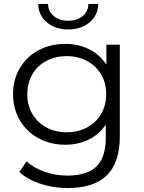

<svg xmlns="http://www.w3.org/2000/svg" viewBox="-20 -752 726 971"><path d="M586 -526V-64Q586 70 520.5 134.5Q455 199 323 199Q250 199 184.5 177.5Q119 156 78 118L114 64Q152 98 206.5 117Q261 136 321 136Q421 136 468 89.5Q515 43 515 -55V-122Q482 -72 428.5 -46Q375 -20 310 -20Q236 -20 175.5 -52.5Q115 -85 80.5 -143.5Q46 -202 46 -276Q46 -350 80.5 -408Q115 -466 175 -498Q235 -530 310 -530Q377 -530 431 -503Q485 -476 518 -425V-526ZM517 -276Q517 -332 491.5 -375.5Q466 -419 420.5 -443.5Q375 -468 317 -468Q260 -468 214.5 -444Q169 -420 143.5 -376Q118 -332 118 -276Q118 -220 143.5 -176Q169 -132 214.5 -107.5Q260 -83 317 -83Q374 -83 420 -107.5Q466 -132 491.5 -176Q517 -220 517 -276ZM173 -732H223Q224 -693 253 -670Q282 -647 325 -647Q368 -647 397 -670Q426 -693 427 -732H477Q475 -673 432 -638Q389 -603 325 -603Q261 -603 218 -638Q175 -673 173 -732Z"/></svg>

Font: Idrija
Style: Regular
Weight: 400
Designer: Julieta Ulanovsky
Foundry: Julieta Ulanovsky
Version: Version 7.200